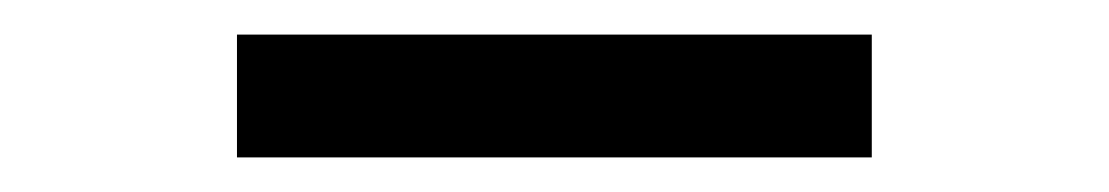

<svg xmlns="http://www.w3.org/2000/svg" viewBox="-20 -368 641 111"><path d="M117 -348H484V-277H117Z"/></svg>

Font: Be Vietnam
Style: Regular
Weight: 400
Designer: Gabriel Lam
Foundry: TypeRant
Version: Version 4.000